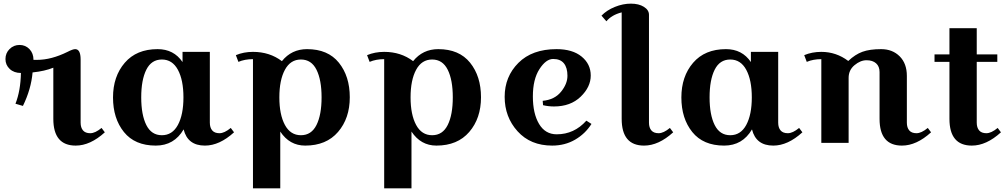

<svg xmlns="http://www.w3.org/2000/svg" viewBox="-20 -785 5540 1055"><path d="M393 -515Q423 -515 423 -458V-111Q423 -84 436 -68.5Q449 -53 476 -53Q503 -53 538 -82L556 -58Q476 15 396 15Q273 15 273 -132V-413Q226 -394 159 -387Q151 -295 106 -203L65 -215Q93 -286 95 -384Q57 -384 33.5 -406Q10 -428 10 -460.5Q10 -493 32.5 -515.5Q55 -538 87.5 -538Q120 -538 142 -515Q164 -492 164 -456H183Q262 -456 351 -500Q380 -515 393 -515Z M1133 -500V-111Q1133 -84 1146 -68.5Q1159 -53 1186 -53Q1213 -53 1248 -82L1266 -58Q1186 15 1106 15Q1011 15 989 -74Q937 15 836 15Q721 15 661 -59.5Q601 -134 601 -249.5Q601 -365 665.5 -440Q730 -515 846 -515Q935 -515 983 -444V-500ZM784 -402Q756 -346 756 -250Q756 -154 784 -98Q812 -42 869.5 -42Q927 -42 957.5 -98.5Q988 -155 988 -250Q988 -345 957.5 -401.5Q927 -458 869.5 -458Q812 -458 784 -402Z M1370 -500Q1462 -500 1529 -449Q1582 -515 1667 -515Q1782 -515 1842 -440.5Q1902 -366 1902 -250.5Q1902 -135 1837.5 -60Q1773 15 1657 15Q1571 15 1520 -62V250H1370V-460Q1325 -460 1290 -445L1276 -482Q1319 -500 1370 -500ZM1719 -98Q1747 -154 1747 -250Q1747 -346 1719 -402Q1691 -458 1633.5 -458Q1576 -458 1545.5 -401.5Q1515 -345 1515 -250Q1515 -155 1545.5 -98.5Q1576 -42 1633.5 -42Q1691 -42 1719 -98Z M2091 -500Q2183 -500 2250 -449Q2303 -515 2388 -515Q2503 -515 2563 -440.5Q2623 -366 2623 -250.5Q2623 -135 2558.5 -60Q2494 15 2378 15Q2292 15 2241 -62V250H2091V-460Q2046 -460 2011 -445L1997 -482Q2040 -500 2091 -500ZM2440 -98Q2468 -154 2468 -250Q2468 -346 2440 -402Q2412 -458 2354.5 -458Q2297 -458 2266.5 -401.5Q2236 -345 2236 -250Q2236 -155 2266.5 -98.5Q2297 -42 2354.5 -42Q2412 -42 2440 -98Z M3039 -47Q3135 -47 3202 -122L3230 -104Q3196 -50 3140 -17.5Q3084 15 3014 15Q2895 15 2824 -63.5Q2753 -142 2753 -253Q2753 -364 2828.5 -439.5Q2904 -515 3038 -515Q3126 -515 3176 -474Q3226 -433 3226 -370Q3226 -307 3170.5 -253.5Q3115 -200 3024 -200Q2993 -200 2964 -207L2962 -231Q3027 -237 3062.5 -280.5Q3098 -324 3098 -368.5Q3098 -413 3078.5 -437Q3059 -461 3019.5 -461Q2980 -461 2944 -405Q2908 -349 2908 -255Q2908 -161 2942 -104Q2976 -47 3039 -47Z M3546 -704V-111Q3546 -84 3559 -68.5Q3572 -53 3599 -53Q3626 -53 3661 -82L3679 -58Q3599 15 3519 15Q3396 15 3396 -132V-717Q3341 -703 3312 -668L3285 -699Q3314 -729 3358.5 -747Q3403 -765 3446.5 -765Q3490 -765 3518 -747.5Q3546 -730 3546 -704Z M4256 -500V-111Q4256 -84 4269 -68.5Q4282 -53 4309 -53Q4336 -53 4371 -82L4389 -58Q4309 15 4229 15Q4134 15 4112 -74Q4060 15 3959 15Q3844 15 3784 -59.5Q3724 -134 3724 -249.5Q3724 -365 3788.5 -440Q3853 -515 3969 -515Q4058 -515 4106 -444V-500ZM3907 -402Q3879 -346 3879 -250Q3879 -154 3907 -98Q3935 -42 3992.5 -42Q4050 -42 4080.5 -98.5Q4111 -155 4111 -250Q4111 -345 4080.5 -401.5Q4050 -458 3992.5 -458Q3935 -458 3907 -402Z M4493 -500Q4575 -500 4641 -450Q4679 -486 4719 -500.5Q4759 -515 4821.5 -515Q4884 -515 4923.5 -475.5Q4963 -436 4963 -368V-111Q4963 -84 4976 -68.5Q4989 -53 5016 -53Q5043 -53 5078 -82L5096 -58Q5016 15 4936 15Q4813 15 4813 -132V-389Q4813 -420 4794 -437Q4775 -454 4741.5 -454Q4708 -454 4675.5 -427Q4643 -400 4643 -357V0H4493V-460Q4448 -460 4413 -445L4399 -482Q4442 -500 4493 -500Z M5115 -445V-486H5197V-630H5347V-486H5460V-445H5347V-111Q5347 -84 5360 -68.5Q5373 -53 5400 -53Q5427 -53 5462 -82L5480 -58Q5400 15 5320 15Q5197 15 5197 -132V-445Z"/></svg>

Font: Croissant One
Style: Regular
Weight: 400
Designer: Eduardo Rodriguez Tunni
Foundry: Eduardo Rodriguez Tunni
Version: Version 1.001